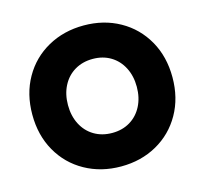

<svg xmlns="http://www.w3.org/2000/svg" viewBox="-118 -921 1188 1113"><g transform="rotate(-15 476.5 -365.0)"><path d="M55 -365Q55 -489 109.5 -585Q164 -681 260 -734.5Q356 -788 476 -788Q596 -788 691.5 -734.5Q787 -681 841.5 -585Q896 -489 896 -365Q896 -241 841.5 -145Q787 -49 691.5 4.5Q596 58 476 58Q356 58 260 4.5Q164 -49 109.5 -145Q55 -241 55 -365ZM476 -143Q537 -143 583.5 -171Q630 -199 656 -249.5Q682 -300 682 -365Q682 -430 656 -480.5Q630 -531 583.5 -559Q537 -587 476 -587Q415 -587 368 -559Q321 -531 295 -480.5Q269 -430 269 -365Q269 -300 295 -249.5Q321 -199 368 -171Q415 -143 476 -143Z"/></g></svg>

Font: LINE Seed JP_TTF ExtraBold
Style: Regular
Weight: 800
Designer: LY Corporation & Fontrix & Fontworks
Version: Version 1.015